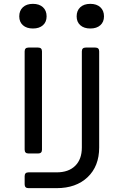

<svg xmlns="http://www.w3.org/2000/svg" viewBox="-20 -797 640 997"><path d="M128 180Q108 180 108 160V118Q108 98 128 98H274Q336 98 370.5 64Q405 30 405 -31V-530Q405 -550 425 -550H475Q495 -550 495 -530V-31Q495 66 435 123Q375 180 274 180ZM128 0Q108 0 108 -20V-530Q108 -550 128 -550H178Q198 -550 198 -530V-20Q198 0 178 0ZM151 -649Q118 -649 99 -666Q80 -683 80 -712Q80 -742 99 -759.5Q118 -777 151 -777Q184 -777 203 -759.5Q222 -742 222 -712Q222 -683 203 -666Q184 -649 151 -649ZM449 -649Q416 -649 397 -666Q378 -683 378 -712Q378 -742 397 -759.5Q416 -777 449 -777Q482 -777 501 -759.5Q520 -742 520 -712Q520 -683 501 -666Q482 -649 449 -649Z"/></svg>

Font: Pitagon Sans Mono
Style: Regular
Weight: 400
Monospace: yes
Designer: Travis Tran
Foundry: Pitagon
Version: Version 1.001;gftools[0.9.26]